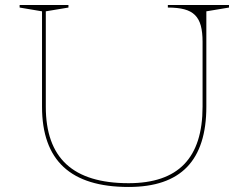

<svg xmlns="http://www.w3.org/2000/svg" viewBox="-20 -728 972 763"><path d="M491 15Q318 15 232.5 -64.5Q147 -144 147 -304V-683L58 -698V-708H252V-698L162 -683V-304Q162 -151 243.5 -75.5Q325 0 491 0Q639 0 712 -75.5Q785 -151 785 -304V-562Q785 -600 778 -626Q771 -652 755 -668Q739 -684 712.5 -691Q686 -698 647 -698V-708H890V-698L800 -683V-304Q800 -144 723.5 -64.5Q647 15 491 15Z"/></svg>

Font: Kalnia SemiExpanded Thin
Style: Regular
Weight: 250
Width: 6
Designer: Frida Medrano
Foundry: Frida Medrano
Version: Version 1.105